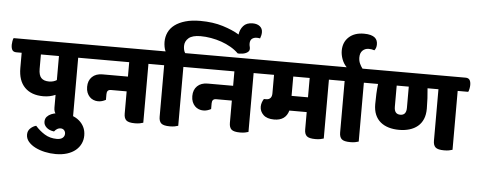

<svg xmlns="http://www.w3.org/2000/svg" viewBox="-114 -1112 4048 1631"><g transform="rotate(5 1910.0 -296.0)"><path d="M527 -502V0Q516 4 498 7.5Q480 11 456 11Q402 11 382.5 -6.5Q363 -24 363 -63V-171Q340 -161 314.5 -155.5Q289 -150 260 -150Q158 -150 101.5 -207Q45 -264 45 -372V-502H0Q-25 -502 -35 -517.5Q-45 -533 -45 -563Q-45 -575 -42 -593Q-39 -611 -34 -620H584Q608 -620 618.5 -605Q629 -590 629 -561Q629 -548 625.5 -529.5Q622 -511 617 -502ZM298 -279Q317 -279 334 -284Q351 -289 363 -297V-502H209V-380Q209 -325 231 -302Q253 -279 298 -279Z M438 -20Q479 -20 515 -8Q551 4 578 26.5Q605 49 620.5 80.5Q636 112 636 152Q636 190 620.5 222.5Q605 255 576 279Q547 303 504.5 316.5Q462 330 407 330Q360 330 314.5 320Q269 310 232.5 291.5Q196 273 173.5 246.5Q151 220 151 186Q151 154 173 133Q195 112 222 105Q257 145 302 173Q347 201 406 201Q438 201 455 187Q472 173 472 151Q472 134 461 121.5Q450 109 430 109Q401 109 377 140Q336 135 312.5 113.5Q289 92 289 65Q289 38 304 21.5Q319 5 341 -4Q363 -13 389 -16.5Q415 -20 438 -20Z M1126 -502V0Q1115 4 1097 7.5Q1079 11 1055 11Q1001 11 981.5 -6.5Q962 -24 962 -63V-253H828Q793 -253 793 -215V-166Q776 -157 760 -152.5Q744 -148 727 -148Q707 -148 688 -155.5Q669 -163 655 -177.5Q641 -192 632.5 -213Q624 -234 624 -262Q624 -316 656.5 -347.5Q689 -379 745 -379H962V-502H599Q574 -502 564 -517.5Q554 -533 554 -563Q554 -575 557 -593Q560 -611 565 -620H1183Q1207 -620 1217.5 -605Q1228 -590 1228 -561Q1228 -548 1224.5 -529.5Q1221 -511 1216 -502Z M1424 -502V0Q1413 4 1395 7.5Q1377 11 1353 11Q1299 11 1279.5 -6.5Q1260 -24 1260 -63V-502H1203Q1178 -502 1168 -517.5Q1158 -533 1158 -563Q1158 -575 1161 -593Q1164 -611 1169 -620H1262Q1254 -636 1250 -658Q1246 -680 1246 -700Q1246 -744 1263.5 -781.5Q1281 -819 1317 -846Q1353 -873 1407 -888.5Q1461 -904 1534 -904Q1642 -904 1727 -877.5Q1812 -851 1867 -817Q1872 -860 1899 -891Q1926 -922 1979 -922Q2017 -922 2040 -903.5Q2063 -885 2063 -853Q2063 -839 2060 -826.5Q2057 -814 2052 -800Q2037 -803 2025 -803Q1999 -803 1983 -790Q1967 -777 1967 -749Q1967 -735 1970 -725Q1973 -715 1973 -703Q1973 -690 1964.5 -681Q1956 -672 1943.5 -666.5Q1931 -661 1916.5 -658.5Q1902 -656 1890 -656Q1885 -656 1881 -656Q1877 -656 1873 -657Q1845 -685 1807 -707Q1769 -729 1726 -744Q1683 -759 1637 -767Q1591 -775 1547 -775Q1477 -775 1445.5 -747.5Q1414 -720 1414 -680Q1414 -663 1417.5 -647.5Q1421 -632 1429 -620H1481Q1505 -620 1515.5 -605Q1526 -590 1526 -561Q1526 -548 1522.5 -529.5Q1519 -511 1514 -502Z M2023 -502V0Q2012 4 1994 7.5Q1976 11 1952 11Q1898 11 1878.5 -6.5Q1859 -24 1859 -63V-253H1725Q1690 -253 1690 -215V-166Q1673 -157 1657 -152.5Q1641 -148 1624 -148Q1604 -148 1585 -155.5Q1566 -163 1552 -177.5Q1538 -192 1529.5 -213Q1521 -234 1521 -262Q1521 -316 1553.5 -347.5Q1586 -379 1642 -379H1859V-502H1496Q1471 -502 1461 -517.5Q1451 -533 1451 -563Q1451 -575 1454 -593Q1457 -611 1462 -620H2080Q2104 -620 2114.5 -605Q2125 -590 2125 -561Q2125 -548 2121.5 -529.5Q2118 -511 2113 -502Z M2665 -502V0Q2654 4 2636 7.5Q2618 11 2594 11Q2540 11 2520.5 -6.5Q2501 -24 2501 -63V-211H2353Q2329 -124 2230 -124Q2169 -124 2138.5 -153.5Q2108 -183 2108 -223Q2108 -257 2129 -290H2149Q2172 -290 2184.5 -304Q2197 -318 2197 -344V-502H2100Q2075 -502 2065 -517.5Q2055 -533 2055 -563Q2055 -575 2058 -593Q2061 -611 2066 -620H2722Q2746 -620 2756.5 -605Q2767 -590 2767 -561Q2767 -548 2763.5 -529.5Q2760 -511 2755 -502ZM2501 -502H2361V-337H2501Z M2963 -502V0Q2952 4 2934 7.5Q2916 11 2892 11Q2838 11 2818.5 -6.5Q2799 -24 2799 -63V-502H2742Q2717 -502 2707 -517.5Q2697 -533 2697 -563Q2697 -575 2700 -593Q2703 -611 2708 -620H2806Q2779 -648 2765.5 -685Q2752 -722 2752 -757Q2752 -829 2799.5 -873Q2847 -917 2928 -917Q2962 -917 2985 -910.5Q3008 -904 3021 -893Q3034 -882 3039.5 -867.5Q3045 -853 3045 -836Q3045 -804 3028 -784Q3006 -792 2980 -792Q2948 -792 2927 -771.5Q2906 -751 2906 -713Q2906 -684 2916.5 -661Q2927 -638 2941 -620H3020Q3044 -620 3054.5 -605Q3065 -590 3065 -561Q3065 -548 3061.5 -529.5Q3058 -511 3053 -502Z M3763 -502V0Q3752 4 3734 7.5Q3716 11 3692 11Q3638 11 3618.5 -6.5Q3599 -24 3599 -63V-502H3506Q3510 -461 3512.5 -417.5Q3515 -374 3515 -329Q3515 -277 3499 -239.5Q3483 -202 3453.5 -177.5Q3424 -153 3383.5 -141Q3343 -129 3295 -129Q3247 -129 3206.5 -141Q3166 -153 3136.5 -177.5Q3107 -202 3091 -239.5Q3075 -277 3075 -329Q3075 -374 3077 -417.5Q3079 -461 3084 -502H3030Q3005 -502 2995 -517.5Q2985 -533 2985 -563Q2985 -575 2988 -593Q2991 -611 2996 -620H3820Q3844 -620 3854.5 -605Q3865 -590 3865 -561Q3865 -548 3861.5 -529.5Q3858 -511 3853 -502ZM3295 -258Q3346 -258 3346 -321V-502H3243V-321Q3243 -258 3295 -258Z"/></g></svg>

Font: Baloo 2 ExtraBold
Style: Regular
Weight: 800
Designer: Sarang Kulkarni and Ek Type
Foundry: Ek Type
Version: Version 1.640;hotconv 1.0.111;makeotfexe 2.5.65597; ttfautoh